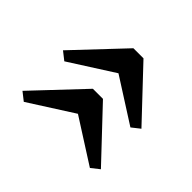

<svg xmlns="http://www.w3.org/2000/svg" viewBox="-99 -643 727 727"><g transform="rotate(-45 264.0 -280.0)"><path d="M55 -103 168 -280 55 -457 81 -490 275 -307V-253L81 -70ZM272 -103 385 -280 272 -457 298 -490 492 -307V-253L298 -70Z"/></g></svg>

Font: IBM Plex Serif Medium
Style: Regular
Weight: 500
Designer: Mike Abbink, Paul van der Laan, Pieter van Rosmalen
Foundry: Bold Monday
Version: Version 2.5